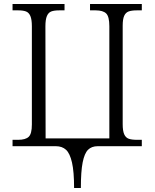

<svg xmlns="http://www.w3.org/2000/svg" viewBox="-20 -734 777 964"><path d="M260 0H43V-32H71Q108 -32 124 -47Q140 -62 140 -109V-602Q140 -636 132.5 -653.5Q125 -671 110.5 -676.5Q96 -682 71 -682H43V-714H304V-682H278Q252 -682 237.5 -676.5Q223 -671 215.5 -653.5Q208 -636 208 -602L209 -39H529V-602Q529 -651 513 -666.5Q497 -682 460 -682H432V-714H692V-682H668Q641 -682 626 -676.5Q611 -671 603.5 -654.5Q596 -638 596 -605V-111Q596 -77 603.5 -60Q611 -43 626 -37.5Q641 -32 668 -32H692V0H471Q440 0 422 18Q404 36 395 81.5Q386 127 386 210H352Q352 128 341.5 82Q331 36 311.5 18Q292 0 260 0Z"/></svg>

Font: Noto Serif Light
Style: Regular
Weight: 300
Designer: Monotype Design Team
Foundry: Monotype Imaging Inc.
Version: Version 1.001